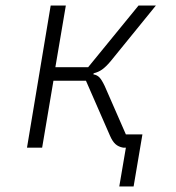

<svg xmlns="http://www.w3.org/2000/svg" viewBox="-20 -536 640 697"><path d="M437 0H427Q410 -3 399 -13Q388 -23 379 -44L292 -243H174L133 0H78L164 -516H219L181 -292H300L483 -516H546L381 -313Q364 -293 350.5 -283.5Q337 -274 320 -270L319 -266Q332 -264 340.5 -255.5Q349 -247 360 -224L437 -48H497L465 141H413Z"/></svg>

Font: IBM Plex Mono Light
Style: Italic
Weight: 300
Italic angle: -9°
Monospace: yes
Designer: Mike Abbink, Paul van der Laan, Pieter van Rosmalen
Foundry: Bold Monday
Version: Version 2.3